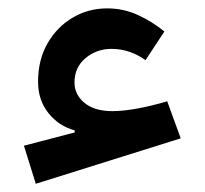

<svg xmlns="http://www.w3.org/2000/svg" viewBox="-20 -435 488 458"><path d="M70.8 -240.2Q70.8 -292.5 93.5 -331.8Q116.2 -371.1 153.6 -393.1Q190.9 -415 235.4 -415Q274.4 -415 308.6 -399.4Q342.8 -383.8 372.1 -359.9L327.1 -291.5Q289.6 -318.4 246.1 -318.4Q210.4 -318.4 184.1 -296.4Q157.7 -274.4 157.7 -238.3Q157.7 -209.5 181.4 -189.7Q205.1 -169.9 248.5 -169.9Q274.4 -169.9 308.6 -176.3Q342.8 -182.6 378.9 -193.4L411.1 -105L65.4 3.4L37.1 -87.4L158.2 -119.1V-124Q120.1 -134.3 95.5 -165.3Q70.8 -196.3 70.8 -240.2Z"/></svg>

Font: Estedad-FD SemiBold
Style: Regular
Weight: 600
Designer: Amin Abedi
Version: Version 7.3